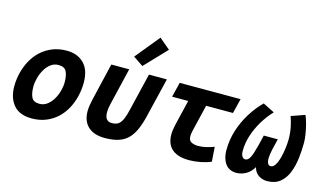

<svg xmlns="http://www.w3.org/2000/svg" viewBox="-94 -1114 2427 1429"><g transform="rotate(15 1120.0 -399.5)"><path d="M217 15Q123 15 77 -39.5Q31 -94 31 -183Q31 -236 44 -288Q57 -340 82 -385.5Q107 -431 144.5 -465.5Q182 -500 231.5 -520Q281 -540 342 -540Q424 -540 474 -490Q524 -440 524 -342Q524 -289 511.5 -237Q499 -185 474.5 -139.5Q450 -94 413 -59.5Q376 -25 327 -5Q278 15 217 15ZM245 -105Q278 -105 304 -124.5Q330 -144 348.5 -175Q367 -206 376.5 -241.5Q386 -277 386 -308Q386 -360 371 -390.5Q356 -421 309 -421Q276 -421 250 -401.5Q224 -382 206 -351Q188 -320 178.5 -284.5Q169 -249 169 -218Q169 -166 184 -135.5Q199 -105 245 -105Z M780 15Q724 15 685 -4Q646 -23 626 -59Q606 -95 606 -144Q606 -167 610 -191.5Q614 -216 620 -242L687 -526H825L758 -245Q754 -229 751 -210.5Q748 -192 748 -172Q748 -155 753 -139.5Q758 -124 770.5 -115Q783 -106 804 -106Q835 -106 853.5 -119.5Q872 -133 885 -163Q898 -193 909 -242L977 -526H1115L1043 -227Q1027 -159 1005.5 -112.5Q984 -66 953.5 -38Q923 -10 880.5 2.5Q838 15 780 15ZM913 -575 836 -627 989 -814 1073 -743Z M1429 12Q1370 12 1331 -5.5Q1292 -23 1272.5 -56.5Q1253 -90 1253 -139Q1253 -156 1255.5 -175Q1258 -194 1263 -215L1310 -412H1186L1214 -526H1683L1655 -412H1448L1399 -207Q1396 -194 1394.5 -183.5Q1393 -173 1393 -164Q1393 -130 1415 -119Q1437 -108 1466 -108Q1497 -108 1527.5 -115Q1558 -122 1589 -134L1597 -21Q1563 -6 1517 3Q1471 12 1429 12Z M1794 12Q1737 12 1708 -28.5Q1679 -69 1679 -132Q1679 -213 1703 -287.5Q1727 -362 1767.5 -426.5Q1808 -491 1858 -540L1947 -495Q1904 -450 1870.5 -394.5Q1837 -339 1817.5 -279Q1798 -219 1798 -159Q1798 -130 1808 -116Q1818 -102 1831 -102Q1841 -102 1850 -108Q1859 -114 1867 -128.5Q1875 -143 1883 -167Q1891 -191 1900 -226L1920 -309H2028L2008 -226Q2003 -204 2000.5 -186Q1998 -168 1998 -155Q1998 -128 2006 -115Q2014 -102 2028 -102Q2048 -102 2063 -127Q2078 -152 2087.5 -189.5Q2097 -227 2101.5 -265Q2106 -303 2106 -329Q2106 -379 2097 -423Q2088 -467 2075 -501L2180 -538Q2191 -513 2201 -475.5Q2211 -438 2217 -400.5Q2223 -363 2223 -336Q2223 -275 2215.5 -213Q2208 -151 2187.5 -100.5Q2167 -50 2129 -19Q2091 12 2030 12Q1993 12 1963.5 -8Q1934 -28 1925 -67Q1899 -24 1864 -6Q1829 12 1794 12Z"/></g></svg>

Font: Ubuntu Sans Mono
Style: Bold Italic
Weight: 700
Italic angle: -13.5°
Monospace: yes
Designer: Dalton Maag Ltd
Foundry: Dalton Maag Ltd
Version: Version 1.006